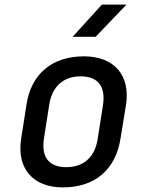

<svg xmlns="http://www.w3.org/2000/svg" viewBox="-20 -805 640 835"><path d="M296 -645H396L530 -785H423ZM254 10C392 10 483 -67 504 -202L528 -349C548 -478 476 -560 345 -560C206 -560 115 -483 95 -349L72 -202C52 -72 123 10 254 10ZM268 -78C193 -78 159 -121 171 -202L194 -349C206 -429 256 -473 331 -473C406 -473 440 -429 428 -349L405 -202C393 -121 343 -78 268 -78Z"/></svg>

Font: JetBrains Mono Medium
Style: Italic
Weight: 436
Italic angle: -9°
Monospace: yes
Designer: Philipp Nurullin, Konstantin Bulenkov
Foundry: JetBrains
Version: Version 2.305